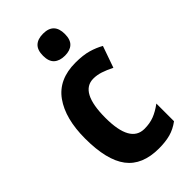

<svg xmlns="http://www.w3.org/2000/svg" viewBox="-238 -829 907 907"><g transform="rotate(-45 216.0 -375.5)"><path d="M251 10Q140 10 88.5 -58Q37 -126 37 -270Q37 -403 91.5 -479.5Q146 -556 258 -556Q309 -556 343.5 -546Q378 -536 406 -520L368 -412Q338 -427 313.5 -435Q289 -443 265 -443Q174 -443 174 -271Q174 -104 268 -104Q304 -104 332.5 -115Q361 -126 392 -149V-31Q361 -8 328 1Q295 10 251 10ZM247 -761Q319 -761 319 -687Q319 -649 300 -631.5Q281 -614 247 -614Q212 -614 192.5 -631.5Q173 -649 173 -687Q173 -725 192 -743Q211 -761 247 -761Z"/></g></svg>

Font: Noto Sans Gurmukhi Condensed
Style: Bold
Weight: 700
Width: 3
Designer: Jelle Bosma - Monotype Design Team
Foundry: Monotype Imaging Inc.
Version: Version 2.004; ttfautohint (v1.8.4.7-5d5b)